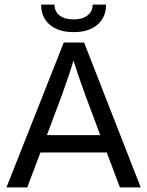

<svg xmlns="http://www.w3.org/2000/svg" viewBox="-20 -811 638 831"><path d="M98 0H8L256 -627H344L589 0H499L442 -151H155ZM298 -549Q288 -514 274.5 -475Q261 -436 247 -397L183 -226H414L350 -397Q330 -452 318.5 -486Q307 -520 298 -549ZM381 -791H439Q439 -736 401.5 -704Q364 -672 299 -672Q233 -672 195.5 -704Q158 -736 158 -791H216Q216 -761 238 -744Q260 -727 299 -727Q337 -727 359 -744.5Q381 -762 381 -791Z"/></svg>

Font: Blinker
Style: Regular
Weight: 400
Designer: Juergen Huber
Foundry: supertype
Version: Version 1.017;hotconv 1.0.117;makeotfexe 2.5.65602